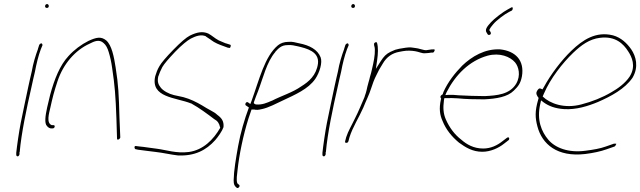

<svg xmlns="http://www.w3.org/2000/svg" viewBox="-20 -729 3151 945"><path d="M202 -700C201 -695 204 -690 210 -690C216 -690 219 -692 220 -698C221 -703 217 -709 212 -709C207 -709 203 -706 202 -700ZM136 -376C130 -352 125 -328 119 -301C113 -274 107 -246 101 -216L82 -124C74 -84 63 -8 60 23V34C60 36 60 36 63 39C69 44 75 36 76 30V20L77 19C85 -73 111 -196 135 -301C141 -328 146 -352 152 -376C159 -414 169 -455 181 -487L189 -506C189 -507 189 -509 188 -512C184 -520 176 -513 173 -508L167 -489V-488C155 -456 143 -417 136 -376Z M212 -200C203 -159 198 -122 211 -109C217 -101 226 -97 231 -97H239C244 -97 248 -100 249 -105C250 -110 248 -113 243 -113H235C207 -123 221 -170 228 -200C233 -221 237 -242 243 -263C249 -284 255 -306 263 -329C291 -414 350 -482 421 -514C444 -526 469 -537 490 -517C501 -508 509 -493 515 -473C522 -450 528 -424 532 -394C545 -308 549 -256 553 -146L556 -48C555 -35 572 -45 572 -53L568 -149C565 -261 563 -311 549 -398C541 -450 530 -506 503 -530C477 -551 454 -545 416 -528C380 -510 345 -484 317 -453C275 -408 248 -340 227 -263Z M645 -10C639 -6 643 3 646 5L660 8C687 11 718 16 747 19C783 23 820 32 855 36C939 40 995 10 1039 -39C1053 -55 1073 -83 1080 -103C1083 -133 1070 -149 1049 -164V-165H1048C1041 -172 1031 -178 1018 -185C1004 -192 990 -201 975 -210C946 -227 916 -242 882 -251L836 -261C811 -267 783 -282 771 -298C760 -312 753 -326 759 -353L760 -355C764 -367 770 -382 779 -399C789 -416 809 -439 842 -474C875 -508 901 -529 919 -539C944 -552 971 -561 994 -550V-549L1018 -533L1019 -532C1036 -519 1057 -510 1083 -501L1102 -494H1103C1107 -494 1110 -493 1112 -493C1118 -504 1116 -508 1113 -509L1091 -516H1090C1078 -521 1068 -525 1057 -530C1036 -541 1024 -554 1005 -564C977 -576 950 -571 915 -554C897 -545 869 -521 833 -484C797 -447 774 -420 765 -404C754 -386 749 -370 744 -354C720 -248 845 -250 920 -220H921C961 -198 1001 -168 1034 -143C1051 -134 1059 -122 1063 -103L1064 -100C1030 -41 980 9 910 19C848 27 799 9 752 3C723 0 693 -6 667 -8L651 -10C650 -10 648 -11 645 -10Z M1189 -211 1205 -200C1183 -141 1164 -76 1152 -10C1141 52 1131 109 1130 158C1130 180 1134 186 1145 195C1152 201 1164 187 1157 181L1150 175L1148 173C1142 156 1147 130 1149 110C1157 33 1177 -63 1203 -146L1218 -190H1231C1241 -187 1253 -188 1268 -192H1269C1302 -199 1341 -220 1371 -234C1432 -263 1497 -290 1532 -341C1553 -372 1568 -421 1558 -447C1543 -485 1504 -506 1452 -516C1433 -520 1420 -525 1400 -523H1399C1378 -523 1360 -516 1348 -506C1283 -452 1256 -337 1218 -232L1212 -217L1201 -225C1193 -231 1184 -218 1189 -211ZM1229 -222 1230 -227C1236 -244 1243 -263 1250 -280C1275 -345 1292 -423 1335 -473V-474C1350 -490 1364 -507 1395 -507C1415 -509 1431 -504 1446 -501C1488 -491 1552 -476 1545 -416C1537 -358 1500 -327 1463 -304C1419 -273 1366 -258 1318 -233H1317C1294 -223 1270 -212 1240 -215C1240 -214 1229 -219 1229 -222Z M1709 -700C1708 -695 1711 -690 1717 -690C1723 -690 1726 -692 1727 -698C1728 -703 1724 -709 1719 -709C1714 -709 1710 -706 1709 -700ZM1643 -376C1637 -352 1632 -328 1626 -301C1620 -274 1614 -246 1608 -216L1589 -124C1581 -84 1570 -8 1567 23V34C1567 36 1567 36 1570 39C1576 44 1582 36 1583 30V20L1584 19C1592 -73 1618 -196 1642 -301C1648 -328 1653 -352 1659 -376C1666 -414 1676 -455 1688 -487L1696 -506C1696 -507 1696 -509 1695 -512C1691 -520 1683 -513 1680 -508L1674 -489V-488C1662 -456 1650 -417 1643 -376Z M1679 -35C1677 -28 1680 -26 1683 -26C1690 -26 1692 -27 1695 -34L1700 -53C1716 -104 1747 -151 1768 -199C1781 -232 1797 -263 1806 -292C1813 -314 1822 -339 1832 -358L1846 -386L1864 -416C1883 -449 1911 -468 1946 -474L1962 -477C1983 -481 2005 -480 2023 -477C2043 -474 2057 -465 2073 -467H2074C2082 -467 2097 -469 2102 -470H2111C2118 -472 2125 -489 2113 -486H2106C2097 -484 2086 -484 2078 -482H2076C2070 -482 2067 -483 2063 -484L2047 -488C2040 -490 2036 -491 2029 -492L2008 -495C1989 -498 1966 -492 1945 -489L1925 -484L1902 -474C1880 -463 1869 -451 1854 -428L1830 -390L1836 -431C1841 -466 1842 -495 1836 -517C1834 -527 1819 -518 1821 -511V-510C1821 -503 1825 -498 1825 -485C1826 -457 1819 -423 1811 -389C1808 -375 1805 -364 1801 -351C1797 -332 1791 -317 1788 -302L1784 -284C1782 -275 1779 -266 1776 -258L1774 -251C1759 -217 1745 -181 1728 -148C1713 -116 1693 -83 1684 -54ZM1766 -189Z M2148 -254C2147 -250 2149 -247 2151 -244L2150 -239C2140 -194 2145 -163 2158 -134C2175 -91 2204 -56 2239 -27C2271 -4 2305 18 2354 18C2395 18 2435 -1 2461 -22L2483 -39C2484 -40 2486 -42 2486 -44C2487 -50 2485 -53 2481 -53C2479 -53 2476 -52 2474 -50L2453 -34C2428 -14 2396 2 2358 2C2311 2 2276 -19 2251 -41C2217 -67 2192 -101 2174 -142C2162 -170 2160 -198 2165 -235L2167 -246H2177C2195 -247 2214 -246 2233 -245C2271 -241 2318 -240 2363 -240C2424 -243 2478 -252 2509 -283C2530 -304 2542 -317 2549 -354C2562 -433 2516 -478 2442 -486C2367 -490 2302 -451 2255 -406C2220 -370 2185 -327 2162 -275V-273L2161 -272L2159 -265C2154 -262 2149 -259 2148 -254ZM2172 -261 2178 -275C2221 -360 2290 -430 2380 -455C2440 -471 2491 -450 2515 -422C2532 -402 2545 -358 2520 -316C2488 -264 2426 -259 2366 -256C2325 -256 2275 -258 2237 -260C2218 -262 2202 -263 2186 -262ZM2376 -567 2381 -559C2382 -558 2384 -557 2386 -557C2392 -557 2395 -560 2396 -564C2397 -569 2392 -576 2388 -581C2393 -592 2399 -600 2407 -609C2422 -628 2465 -660 2485 -670L2499 -677C2506 -683 2506 -698 2496 -692L2478 -682C2458 -672 2412 -637 2396 -619C2376 -597 2365 -582 2376 -567ZM2363 -240Z M2624 -282C2615 -270 2623 -257 2631 -247L2629 -239C2612 -181 2614 -149 2625 -107C2648 -19 2723 45 2860 29C2901 24 2937 16 2965 6L3005 -8C3007 -9 3010 -12 3012 -18C3014 -20 3015 -21 3010 -22H3002L2962 -8C2935 2 2900 8 2861 13C2778 24 2713 -1 2679 -41C2645 -81 2621 -138 2639 -217L2643 -235L2656 -225C2681 -207 2712 -195 2756 -192C2815 -188 2875 -207 2923 -227C2987 -255 3055 -291 3093 -346C3125 -400 3110 -452 3087 -486C3066 -516 3037 -544 2997 -555C2913 -576 2848 -533 2792 -479C2745 -434 2691 -364 2656 -299L2650 -289L2641 -293C2635 -296 2630 -292 2624 -283ZM2651 -254 2657 -268C2689 -343 2749 -419 2801 -469C2841 -507 2881 -537 2934 -543C3009 -552 3048 -514 3072 -476C3089 -450 3112 -404 3079 -352C3057 -319 3021 -293 2989 -275C2945 -249 2895 -229 2841 -215C2758 -193 2687 -219 2651 -254ZM2657 -268Z"/></svg>

Font: Stray Cat
Style: ExLtObl
Weight: 200
Version: Version 1.0